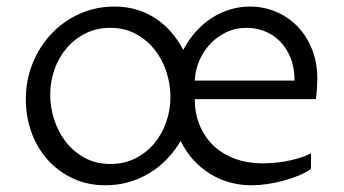

<svg xmlns="http://www.w3.org/2000/svg" viewBox="-20 -547 1035 577"><path d="M914.6 -39.1Q898.4 -27.8 876.7 -19Q855 -10.3 830.8 -3.7Q806.6 2.9 782 6.3Q757.3 9.8 735.8 9.8Q703.1 9.8 671.9 1.5Q640.6 -6.8 612.8 -23.7Q585 -40.5 562 -65.4Q539.1 -90.3 522.9 -123.5Q504.9 -92.8 480.7 -67.9Q456.5 -43 427.7 -25.9Q398.9 -8.8 366 0.5Q333 9.8 297.4 9.8Q241.7 9.8 197.5 -11.5Q153.3 -32.7 122.1 -68.1Q90.8 -103.5 74.2 -150.4Q57.6 -197.3 57.6 -248.5Q57.6 -306.6 78.4 -357.4Q99.1 -408.2 135 -446Q170.9 -483.9 219.5 -505.6Q268.1 -527.3 323.7 -527.3Q360.4 -527.3 391.4 -517.8Q422.4 -508.3 448.5 -491Q474.6 -473.6 495.1 -449.7Q515.6 -425.8 530.8 -397Q547.4 -428.7 569.6 -453.1Q591.8 -477.5 617.7 -493.9Q643.6 -510.3 672.4 -518.8Q701.2 -527.3 731.4 -527.3Q771.5 -527.3 808.1 -512.2Q844.7 -497.1 872.6 -469Q900.4 -440.9 917 -400.6Q933.6 -360.4 933.6 -310.1Q933.6 -299.8 932.6 -283Q931.6 -266.1 929.2 -249H565.4Q565.4 -207 579.6 -171.9Q593.8 -136.7 620.1 -110.8Q646.5 -85 684.3 -70.6Q722.2 -56.2 770 -56.2Q782.2 -56.2 799.8 -57.4Q817.4 -58.6 836.9 -62Q856.4 -65.4 876.7 -71.3Q897 -77.1 914.6 -86.4ZM312 -54.2Q353 -54.2 386.2 -70.8Q419.4 -87.4 442.9 -115.2Q466.3 -143.1 479.2 -179.4Q492.2 -215.8 492.2 -255.4Q492.2 -293.9 480 -331.3Q467.8 -368.7 444.6 -397.9Q421.4 -427.2 387.7 -445.3Q354 -463.4 311.5 -463.4Q271 -463.4 237.8 -447Q204.6 -430.7 180.7 -402.8Q156.7 -375 143.8 -338.6Q130.9 -302.2 130.9 -262.2Q130.9 -224.1 143.1 -186.8Q155.3 -149.4 178.5 -119.9Q201.7 -90.3 235.4 -72.3Q269 -54.2 312 -54.2ZM865.2 -304.7Q865.2 -344.2 853 -373.8Q840.8 -403.3 820.8 -423.3Q800.8 -443.4 774.9 -453.4Q749 -463.4 721.2 -463.4Q687.5 -463.4 659.2 -449.7Q630.9 -436 610.4 -413.6Q589.8 -391.1 578.1 -362.5Q566.4 -334 565.4 -304.7Z"/></svg>

Font: Proza Libre
Style: Light
Weight: 300
Designer: Jasper de Waard
Foundry: Jasper de Waard
Version: Version 1.000; ttfautohint (v1.4.1.8-43bc)